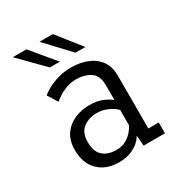

<svg xmlns="http://www.w3.org/2000/svg" viewBox="-168 -816 886 945"><g transform="rotate(-30 275.0 -344.0)"><path d="M236.5 11Q164.5 11 120.8 -31.5Q77 -74 77 -149.5Q77 -203.5 101.2 -238.2Q125.5 -273 164.8 -289.8Q204 -306.5 248.5 -306.5Q294 -306.5 326 -292Q358 -277.5 369 -265.5V-350Q369 -406 335.8 -427.5Q302.5 -449 256 -449Q226.5 -449 200.8 -439.8Q175 -430.5 155.8 -418Q136.5 -405.5 127 -396L91.5 -452.5Q104 -464 129.5 -478Q155 -492 189.8 -502Q224.5 -512 265.5 -512Q309.5 -512 350.2 -497.2Q391 -482.5 417.2 -449.2Q443.5 -416 443.5 -360.5V-61.5H502.5V0H381.5L376 -60Q369.5 -46 351.8 -29.2Q334 -12.5 305 -0.8Q276 11 236.5 11ZM255.5 -48.5Q289.5 -48.5 312.8 -62.5Q336 -76.5 349.8 -94Q363.5 -111.5 369 -122.5V-209.5Q358 -223.5 327 -239Q296 -254.5 261 -254.5Q217.5 -254.5 184.5 -230.8Q151.5 -207 151.5 -152Q151.5 -99 179 -73.8Q206.5 -48.5 255.5 -48.5ZM319.5 -564 192.5 -699H268.5L375.5 -564ZM174 -564 41 -699H118.5L231 -564Z"/></g></svg>

Font: Trispace SemiCondensed Light
Style: Regular
Weight: 300
Width: 4
Designer: Tyler Finck
Foundry: Etcetera Type Company
Version: Version 1.210; ttfautohint (v1.8.3)